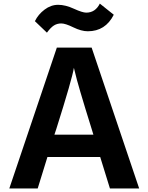

<svg xmlns="http://www.w3.org/2000/svg" viewBox="-20 -1027 830 1077"><path d="M32.2 30.3 298.8 -759.8H494.1L760.7 30.3H596.7L542 -146.5H246.1L191.4 30.3ZM175.8 -908.2Q194.3 -946.3 230 -973.1Q265.6 -1000 306.2 -1000Q346.7 -1000 394.5 -978Q442.4 -956.1 463.9 -956.1Q514.6 -956.1 540 -1006.8L618.2 -944.3Q571.3 -851.6 472.7 -851.6Q436.5 -851.6 391.6 -873.5Q346.7 -895.5 323.7 -895.5Q300.8 -895.5 282.7 -884.3Q264.6 -873 243.2 -843.8ZM285.2 -271.5H503.9L494.1 -303.7Q415 -556.6 400.4 -623L394.5 -646.5Q384.8 -585 295.9 -303.7Z"/></svg>

Font: GenEi M Gothic v2 Bold
Style: Regular
Weight: 700
Version: Version 2.0